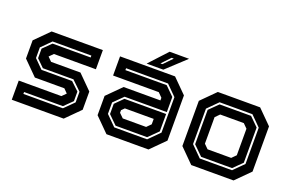

<svg xmlns="http://www.w3.org/2000/svg" viewBox="-87 -1010 2031 1333"><g transform="rotate(20 928.0 -344.0)"><path d="M60 0V-141.5H375L405.5 -172V-169.5L376 -199.5H158L55 -302.5V-437L158 -540H536.5V-398.5H226.5L196 -368V-371L226.5 -340.5H443.5L546.5 -237.5V-103L443.5 0ZM122 -65.5H414L483 -134.5V-213L414 -279.5H188L133 -333.5V-404L193 -463H474.5V-477H188L119 -408V-329.5L183 -265.5H409L469 -209V-138.5L409 -79.5H122Z M759.5 0 656.5 -103V-245.5L759.5 -348.5H1031.5V-368L1001 -398.5H663.5V-540H1070L1173 -437V-103L1070 0ZM799 -77 735 -140V-215.5L793 -273.5H1101V-145L1032 -77ZM794 -63H1037L1115 -141V-403L1041 -477H731V-463H1036L1101 -399V-287.5H789L721 -220.5V-136ZM828.5 -141.5H1001L1031.5 -172V-212H818.5L797.5 -191V-172ZM854 -556 976 -688H1119.5L977.5 -556ZM943.5 -590H958.5L1019.5 -653H1003.5Z M1386 0 1283 -103V-437L1386 -540H1698.5L1801.5 -437V-103L1698.5 0ZM1426 -63H1664.5L1737.5 -136V-404L1664.5 -477H1422L1348 -403V-141ZM1431 -77 1362 -145V-399L1427 -463H1659.5L1723.5 -400V-140L1659.5 -77ZM1455 -141.5H1629.5L1660 -172V-368L1629.5 -398.5H1455L1424.5 -368V-172Z"/></g></svg>

Font: Tourney Thin
Style: Bold
Weight: 700
Version: Version 1.015